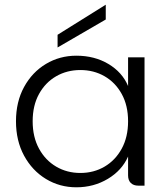

<svg xmlns="http://www.w3.org/2000/svg" viewBox="-20 -790 715 817"><path d="M305 7Q234 7 175.5 -28.5Q117 -64 82.5 -127.5Q48 -191 48 -274Q48 -357 82.5 -420Q117 -483 175.5 -518Q234 -553 305 -553Q382 -553 441 -518Q500 -483 525 -424V-546H595V0H569Q548 0 536.5 -11.5Q525 -23 525 -44V-124Q499 -65 439 -29Q379 7 305 7ZM322 -54Q379 -54 425 -81Q471 -108 498 -157.5Q525 -207 525 -274Q525 -341 498 -390Q471 -439 425 -465.5Q379 -492 322 -492Q265 -492 219 -465.5Q173 -439 146 -390Q119 -341 119 -274Q119 -207 146 -157.5Q173 -108 219 -81Q265 -54 322 -54ZM430 -770V-707L225 -588V-642Z"/></svg>

Font: Parkinsans Light
Style: Regular
Weight: 300
Designer: Red Stone, Indian Type Foundry
Foundry: Indian Type Foundry
Version: Version 1.000